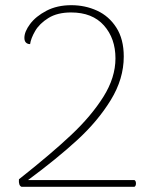

<svg xmlns="http://www.w3.org/2000/svg" viewBox="-20 -720 573 740"><path d="M53 -29Q177 -127 254.5 -200Q332 -273 378.5 -347Q425 -421 425 -495Q425 -572 380.5 -622Q336 -672 254 -672Q201 -672 166.5 -650.5Q132 -629 115.5 -600.5Q99 -572 96 -550Q86 -550 80 -556Q74 -562 74 -574Q74 -598 96 -627.5Q118 -657 159 -678.5Q200 -700 255 -700Q308 -700 354 -679Q400 -658 428.5 -613.5Q457 -569 457 -502Q457 -416 407 -334.5Q357 -253 278 -180.5Q199 -108 88 -26H498Q504 -23 504 -13Q504 -3 498 0H63Q51 -5 53 -29Z"/></svg>

Font: Arima Madurai Thin
Style: Regular
Weight: 250
Designer: Joana Correia and Natanael Gama
Foundry: NDISCOVER
Version: Version 1.020; ttfautohint (v1.5) -l 7 -r 28 -G 50 -x 13 -D 